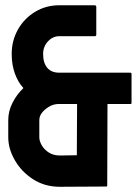

<svg xmlns="http://www.w3.org/2000/svg" viewBox="-20 -716 537 737"><path d="M387.7 0 210 1Q151.4 1 106.4 -28.3Q62 -57.1 36.9 -101.1Q11.7 -145 11.7 -189V-254.9Q11.7 -289.1 27.8 -321Q43.9 -353 69.8 -377.9Q48.8 -400.9 36.9 -434.3Q24.9 -467.8 24.9 -508.8Q24.9 -560.5 49.3 -603.5Q73.7 -646 115.2 -670.9Q156.7 -695.8 207.5 -695.8H342.8Q349.6 -695.8 349.6 -689V-583Q349.6 -577.1 343.8 -577.1H207.5Q182.6 -577.1 164.1 -557.1Q145.5 -537.1 145.5 -508.8Q145.5 -475.1 161.1 -456.1Q176.8 -437 207.5 -437H479.5Q484.9 -437 484.9 -432.1V-320.8Q484.9 -316.9 481 -316.9H392.6L391.6 -3.9Q391.6 0 387.7 0ZM210 -119.1 274.9 -120.1 275.9 -316.9H206.5Q185.5 -316.9 168.5 -306.6Q130.9 -283.7 130.9 -254.9V-189Q130.9 -174.3 140.6 -157.7Q150.4 -141.1 168 -130.1Q185.5 -119.1 210 -119.1Z"/></svg>

Font: WRV
Style: Display
Weight: 400
Designer: Will Viles x Danh Hong
Version: Version 8.001; ttfautohint (v1.8.3)